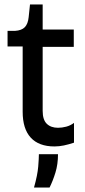

<svg xmlns="http://www.w3.org/2000/svg" viewBox="-20 -649 381 864"><path d="M225 10Q155 10 118.5 -29.5Q82 -69 82 -146V-440H14V-510H47Q78 -512 92 -527Q106 -542 109 -572L115 -629H172V-516H312V-438H172V-150Q172 -110 190.5 -92Q209 -74 241 -74Q259 -74 278 -79Q297 -84 313 -96V-7Q289 1 267.5 5.5Q246 10 225 10ZM133 195Q149 138 152 100.5Q155 63 155 45H241Q241 90 229.5 127.5Q218 165 203 195Z"/></svg>

Font: Bricolage Grotesque 72pt
Style: Regular
Weight: 400
Version: Version 1.001;gftools[0.9.33.dev8+g029e19f]